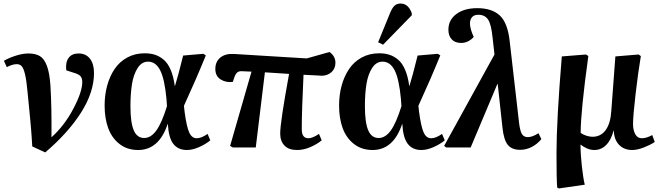

<svg xmlns="http://www.w3.org/2000/svg" viewBox="-20 -828 3715 1078"><path d="M233.9 27.8 161.1 -5.9Q159.7 -32.2 158 -56.2Q156.2 -80.1 155 -96.9Q153.8 -113.8 151.1 -142.1Q148.4 -170.4 147 -185.5Q145.5 -200.7 141.4 -243.2Q137.2 -285.6 134.8 -310.1Q128.9 -375.5 120.8 -409.7Q112.8 -443.8 102.3 -455.8Q91.8 -467.8 74.2 -467.8Q50.3 -467.8 18.1 -451.2L2 -486.8Q32.7 -504.4 70.8 -516.1Q108.9 -527.8 139.2 -527.8Q179.7 -527.8 204.1 -512.9Q228.5 -498 243.4 -458.3Q258.3 -418.5 263.2 -347.2Q270.5 -227.1 269 -57.1Q341.8 -122.6 391.8 -217.5Q441.9 -312.5 441.9 -367.2Q441.9 -388.7 431.9 -400.1Q421.9 -411.6 396 -418.9L352.1 -433.1Q346.7 -476.6 364.7 -502.2Q382.8 -527.8 420.9 -527.8Q462.4 -527.8 485.1 -498.5Q507.8 -469.2 507.8 -418Q507.8 -310.5 435.1 -196Q362.3 -81.5 233.9 27.8Z M755.4 14.2Q693.8 14.2 650.6 -19.8Q607.4 -53.7 587.4 -108.9Q567.4 -164.1 567.4 -234.9Q567.4 -294.4 581.5 -346.7Q595.7 -398.9 623 -439.9Q650.4 -481 694.1 -504.9Q737.8 -528.8 792.5 -528.8Q824.7 -528.8 850.3 -520.5Q876 -512.2 899.2 -492.7Q922.4 -473.1 938.2 -436Q954.1 -398.9 961.4 -345.2H962.4Q979.5 -399.4 1008.3 -516.1L1121.6 -525.9L1135.7 -517.1Q1081.1 -382.8 1012.7 -233.9L1016.6 -199.2Q1027.3 -118.2 1042 -85Q1056.6 -51.8 1084.5 -51.8Q1110.8 -51.8 1145.5 -76.2L1160.6 -40Q1135.7 -19 1098.6 -2.4Q1061.5 14.2 1029.3 14.2Q980 14.2 953.4 -19.8Q926.8 -53.7 922.4 -131.8H921.4Q872.6 14.2 755.4 14.2ZM789.6 -53.2Q827.6 -53.2 858.2 -95.9Q888.7 -138.7 917.5 -231.9L914.6 -272.9Q904.3 -384.3 879.4 -433.1Q854.5 -481.9 811.5 -481.9Q775.9 -481.9 752.9 -446.3Q730 -410.6 721.2 -356.9Q712.4 -303.2 712.4 -231.9Q712.4 -139.6 731 -96.4Q749.5 -53.2 789.6 -53.2Z M1647.9 14.2Q1600.6 14.2 1576.9 -11Q1553.2 -36.1 1553.2 -78.1Q1553.2 -141.6 1603 -413.1Q1587.9 -414.1 1540 -417.2Q1492.2 -420.4 1467.3 -421.9L1416 0H1287.1L1272 -8.8L1392.1 -425.8L1336.9 -428.2Q1320.8 -428.7 1311.8 -421.1Q1302.7 -413.6 1295.9 -394L1287.1 -368.2Q1248.5 -363.3 1218.8 -382.1Q1189 -400.9 1189 -440.9Q1189 -482.4 1217.8 -505.4Q1246.6 -528.3 1295.9 -524.9L1702.1 -500L1830.1 -536.1Q1863.3 -512.2 1863.3 -476.1Q1863.3 -442.9 1841.1 -422.9Q1818.8 -402.8 1786.1 -402.8Q1780.3 -403.3 1762.5 -404.3Q1744.6 -405.3 1724.1 -406.2Q1703.6 -407.2 1684.1 -408.2Q1674.3 -204.6 1674.3 -104Q1674.3 -75.2 1684.1 -63.5Q1693.8 -51.8 1711.9 -51.8Q1734.9 -51.8 1771 -76.2L1786.1 -40Q1759.8 -18.1 1722.4 -2Q1685.1 14.2 1647.9 14.2Z M2292 -742.2 2130.9 -577.1 2103 -590.8 2170.9 -756.8Q2182.6 -784.7 2195.6 -796.4Q2208.5 -808.1 2229 -808.1Q2272.5 -808.1 2292 -753.9ZM2071.8 14.2Q2010.3 14.2 1967 -19.8Q1923.8 -53.7 1903.8 -108.9Q1883.8 -164.1 1883.8 -234.9Q1883.8 -294.4 1897.9 -346.7Q1912.1 -398.9 1939.5 -439.9Q1966.8 -481 2010.5 -504.9Q2054.2 -528.8 2108.9 -528.8Q2141.1 -528.8 2166.7 -520.5Q2192.4 -512.2 2215.6 -492.7Q2238.8 -473.1 2254.6 -436Q2270.5 -398.9 2277.8 -345.2H2278.8Q2295.9 -399.4 2324.7 -516.1L2438 -525.9L2452.1 -517.1Q2397.5 -382.8 2329.1 -233.9L2333 -199.2Q2343.8 -118.2 2358.4 -85Q2373 -51.8 2400.9 -51.8Q2427.2 -51.8 2461.9 -76.2L2477.1 -40Q2452.1 -19 2415 -2.4Q2377.9 14.2 2345.7 14.2Q2296.4 14.2 2269.8 -19.8Q2243.2 -53.7 2238.8 -131.8H2237.8Q2189 14.2 2071.8 14.2ZM2106 -53.2Q2144 -53.2 2174.6 -95.9Q2205.1 -138.7 2233.9 -231.9L2231 -272.9Q2220.7 -384.3 2195.8 -433.1Q2170.9 -481.9 2127.9 -481.9Q2092.3 -481.9 2069.3 -446.3Q2046.4 -410.6 2037.6 -356.9Q2028.8 -303.2 2028.8 -231.9Q2028.8 -139.6 2047.4 -96.4Q2065.9 -53.2 2106 -53.2Z M2900.4 13.2Q2854 13.2 2831.3 -14.4Q2808.6 -42 2801.3 -109.9L2774.4 -356.9L2771.5 -354L2622.6 0H2485.4L2473.6 -8.8L2756.3 -522L2745.6 -617.2Q2738.3 -690.9 2720.5 -718Q2702.6 -745.1 2665.5 -745.1Q2642.1 -745.1 2630.4 -731.7Q2618.7 -718.3 2618.7 -696.8Q2618.7 -672.9 2632.3 -638.2L2639.6 -621.1Q2629.4 -607.4 2610.4 -597.2Q2591.3 -586.9 2568.4 -586.9Q2535.2 -586.9 2516.4 -606.9Q2497.6 -627 2497.6 -661.1Q2497.6 -715.8 2542 -749Q2586.4 -782.2 2659.7 -782.2Q2740.7 -782.2 2785.2 -741.9Q2829.6 -701.7 2841.3 -600.1L2894.5 -137.2Q2899.9 -92.8 2910.4 -75.4Q2920.9 -58.1 2943.4 -58.1Q2969.2 -58.1 3003.4 -80.1L3019.5 -46.9Q2997.1 -19.5 2966.1 -3.2Q2935.1 13.2 2900.4 13.2Z M3263.2 209 3118.2 230 3108.4 225.1Q3104.5 182.6 3104.5 32.2Q3104.5 -149.9 3134.3 -511.2L3270.5 -522L3283.2 -513.2Q3240.2 -201.7 3240.2 -82Q3252.9 -72.3 3271.7 -66.2Q3290.5 -60.1 3306.2 -60.1Q3353 -60.1 3380.4 -97.4Q3407.7 -134.8 3412.1 -204.1L3435.1 -511.2L3565.4 -522L3578.1 -513.2Q3563 -424.3 3548.6 -300.3Q3534.2 -176.3 3534.2 -131.8Q3534.2 -97.7 3546.6 -74.7Q3559.1 -51.8 3583.5 -51.8Q3609.9 -51.8 3642.1 -69.8L3656.2 -30.8Q3631.8 -14.6 3595.2 -0.2Q3558.6 14.2 3529.3 14.2Q3483.9 14.2 3455.8 -14.9Q3427.7 -43.9 3426.3 -95.2H3425.3Q3410.6 -40.5 3382.6 -13.2Q3354.5 14.2 3317.4 14.2Q3295.4 14.2 3274.7 4.9Q3253.9 -4.4 3240.2 -16.1H3239.3Q3239.3 36.6 3246.8 104.7Q3254.4 172.9 3263.2 209Z"/></svg>

Font: Literata SemiBold
Style: Italic
Weight: 650
Italic angle: -2.39999°
Designer: Latin by Veronika Burian and Jose Scaglione. Greek by Irene Vlachou. Cyrillic by Vera Evstafieva
Foundry: TypeTogether
Version: Version 3.021